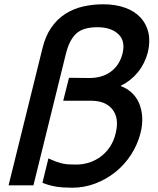

<svg xmlns="http://www.w3.org/2000/svg" viewBox="-20 -865 739 896"><path d="M636 -245Q622 -190 591.5 -143Q561 -96 518.5 -62Q476 -28 424.5 -8.5Q373 11 318 11Q274 11 242 6Q210 1 178 -12L206 -126Q225 -117 240 -111.5Q255 -106 269 -102.5Q283 -99 299 -98Q315 -97 335 -97Q368 -97 398 -107Q428 -117 452.5 -136Q477 -155 494.5 -182Q512 -209 520 -244Q537 -313 505 -354Q473 -395 404 -395H275L302 -502L393 -501Q455 -500 496.5 -530Q538 -560 552 -616Q566 -675 531.5 -706.5Q497 -738 435 -738Q368 -738 336 -708.5Q304 -679 288 -616L136 0H20L178 -639Q192 -697 219.5 -736.5Q247 -776 284.5 -800Q322 -824 367 -834.5Q412 -845 462 -845Q519 -845 563.5 -829Q608 -813 635.5 -783.5Q663 -754 672.5 -713Q682 -672 670 -621Q656 -568 623.5 -528Q591 -488 544 -465V-463Q572 -453 594 -433Q616 -413 628.5 -384.5Q641 -356 643.5 -320.5Q646 -285 636 -245Z"/></svg>

Font: TypoPRO Sinkin Sans
Style: 500 Medium Italic
Weight: 500
Italic angle: -112°
Designer: Keith Bates
Foundry: K-Type
Version: Sinkin Sans (version 1.0)  by Keith Bates   •   © 2014   www